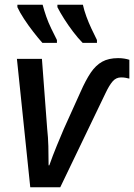

<svg xmlns="http://www.w3.org/2000/svg" viewBox="-20 -786 563 806"><path d="M107 0 51 -539H156L178 -246Q182 -210 183 -172.5Q184 -135 184 -92H187Q201 -132 218.5 -174.5Q236 -217 248 -245L318 -400Q340 -450 361 -481Q382 -512 409 -527Q436 -542 476 -542Q490 -542 502 -540Q514 -538 523 -535V-456Q515 -458 507 -459.5Q499 -461 488 -461Q467 -461 452.5 -444Q438 -427 423 -395L233 0ZM327 -606Q308 -625 287.5 -652Q267 -679 249.5 -706.5Q232 -734 221 -756V-766H328Q333 -743 342.5 -717Q352 -691 363.5 -666.5Q375 -642 387 -618V-606ZM158 -606Q141 -625 120 -652Q99 -679 81 -706.5Q63 -734 53 -756V-766H159Q165 -743 174 -717Q183 -691 195 -666.5Q207 -642 219 -618V-606Z"/></svg>

Font: Noto Sans Display Medium
Style: Italic
Weight: 500
Italic angle: -12°
Designer: Monotype Design Team
Foundry: Monotype Imaging Inc.
Version: Version 2.003